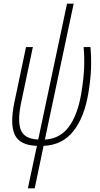

<svg xmlns="http://www.w3.org/2000/svg" viewBox="-20 -784 541 1040"><path d="M131 236 180 6Q86 3 59.5 -55.5Q33 -114 59 -235L121 -529H158L96 -235Q74 -135 91.5 -83.5Q109 -32 187 -28L343 -764H379L223 -28Q305 -32 353.5 -98Q402 -164 421 -283Q433 -356 435.5 -414Q438 -472 433 -529H470Q475 -470 473 -412.5Q471 -355 459 -282Q437 -148 377 -73Q317 2 216 6L168 236Z"/></svg>

Font: Noto Sans Condensed ExtraLight
Style: Italic
Weight: 200
Width: 3
Italic angle: -12°
Designer: Monotype Design Team
Foundry: Monotype Imaging Inc.
Version: Version 2.013; ttfautohint (v1.8.4.7-5d5b)